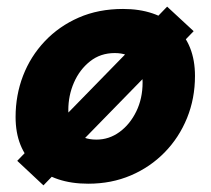

<svg xmlns="http://www.w3.org/2000/svg" viewBox="-20 -544 636 579"><path d="M351 -517Q450 -517 509 -463.5Q568 -410 568 -315Q568 -247 544 -188Q520 -129 476.5 -84.5Q433 -40 374.5 -15Q316 10 246 10Q145 10 86 -43.5Q27 -97 27 -191Q27 -257 49.5 -315.5Q72 -374 115 -419.5Q158 -465 217.5 -491Q277 -517 351 -517ZM271 -123Q309 -123 340.5 -146Q372 -169 391 -208Q410 -247 410 -295Q410 -338 388 -361Q366 -384 326 -384Q283 -384 251.5 -359Q220 -334 203 -295Q186 -256 186 -212Q186 -170 207.5 -146.5Q229 -123 271 -123ZM111 15 32 -59 89 -118 169 -187 376 -399 427 -465 484 -524 564 -450 507 -391 426 -322 219 -110 168 -44Z"/></svg>

Font: Livvic
Style: Bold Italic
Weight: 700
Italic angle: -10°
Designer: Jacques Le Bailly, Baron von Fonthausen
Version: Version 1.001; ttfautohint (v1.8.2)